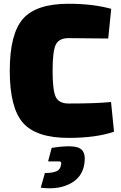

<svg xmlns="http://www.w3.org/2000/svg" viewBox="-20 -722 645 1022"><path d="M571 -179 587 -21Q491 12 345 12Q173 12 102.5 -68Q32 -148 32 -345Q32 -542 102.5 -622Q173 -702 345 -702Q474 -702 572 -675L556 -517Q416 -519 345 -519Q294 -519 277 -484.5Q260 -450 260 -345Q260 -240 277 -205.5Q294 -171 345 -171Q494 -171 571 -179ZM236 137 255 65Q349 50 391.5 62Q434 74 431 130Q427 213 361 251.5Q295 290 197 277L219 199Q259 199 281 189.5Q303 180 306 148Q307 138 295 137Q293 137 236 137Z"/></svg>

Font: Exo 2.0 Black
Style: Regular
Weight: 900
Designer: Natanael Gama
Version: Version 1.001;PS 001.001;hotconv 1.0.70;makeotf.lib2.5.58329